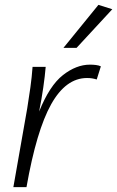

<svg xmlns="http://www.w3.org/2000/svg" viewBox="-20 -770 482 790"><path d="M378 -443Q368 -446 359 -447.5Q350 -449 338 -449Q251 -449 190.5 -341Q130 -233 89 0H35L92 -324Q99 -367 105 -410Q111 -453 114 -495H168Q165 -458 158 -409.5Q151 -361 141 -311Q184 -418 239 -461Q294 -504 350 -504Q363 -504 375 -502.5Q387 -501 395 -497ZM241 -573 385 -750 442 -732 295 -573Z"/></svg>

Font: Livvic Light
Style: Italic
Weight: 300
Italic angle: -10°
Designer: Jacques Le Bailly, Baron von Fonthausen
Version: Version 1.001; ttfautohint (v1.8.2)